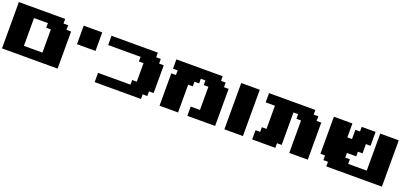

<svg xmlns="http://www.w3.org/2000/svg" viewBox="26 -1530 5198 2434"><g transform="rotate(20 2625.0 -312.5)"><path d="M0 0H750V-500H687.5V-562.5H625V-625H0ZM500 -125H250V-500H437.5V-437.5H500Z M875 -375H1125V-625H875Z M1250 0H1875V-62.5H1937.5V-125H2000V-500H1937.5V-562.5H1875V-625H1250V-500H1687.5V-437.5H1750V-187.5H1687.5V-125H1250Z M2500 0H2875V-500H2812.5V-562.5H2750V-625H2125V-500H2187.5V-437.5H2125V0H2375V-375H2437.5V-437.5H2500V-500H2562.5V-437.5H2625V-125H2500Z M3000 0H3250V-625H3000Z M3875 0H4125V-500H4062.5V-562.5H4000V-625H3375V-500H3500V-187.5H3437.5V-125H3375V0H3687.5V-62.5H3750V-500H3812.5V-437.5H3875Z M4375 0H5125V-625H4875V-125H4625V-187.5H4562.5V-250H4687.5V-312.5H4750V-437.5H4812.5V-625H4625V-562.5H4562.5V-437.5H4500V-625H4250V-125H4312.5V-62.5H4375Z"/></g></svg>

Font: Faithful 32x
Style: Bold
Weight: 400
Foundry: Faithful Resource Pack
Version: Version 1.0; January 27, 2023